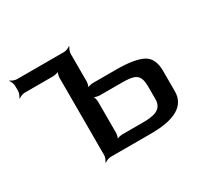

<svg xmlns="http://www.w3.org/2000/svg" viewBox="-111 -649 864 814"><g transform="rotate(-30 321.5 -242.0)"><path d="M422 0C540 0 599 -35 599 -105V-205C599 -246 586 -274 559 -288C532 -302 489 -309 430 -309H316C307 -309 290 -305 285 -300L287 -298C292 -303 296 -320 296 -329V-464C296 -473 302 -488 307 -493L305 -495C300 -490 285 -484 276 -484H44C35 -484 20 -490 15 -495L13 -493C18 -488 24 -473 24 -464V-438C24 -429 18 -414 13 -409L15 -407C20 -412 35 -418 44 -418H184C193 -418 210 -422 215 -427L213 -429C208 -424 204 -407 204 -398V-20C204 -11 198 4 193 9L195 11C200 6 215 0 224 0H422ZM416 -58H315C306 -58 289 -54 284 -49L286 -47C291 -52 295 -69 295 -78V-229C295 -238 291 -255 286 -260L284 -258C289 -253 306 -249 315 -249H418C487 -249 511 -241 511 -178V-117C511 -65 466 -58 416 -58Z"/></g></svg>

Font: Gamestation Storm
Style: Regular
Weight: 400
Designer: Jonas Hecksher
Foundry: Jonas Hecksher, Playtypeª, e-types AS
Version: Version 1.003